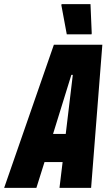

<svg xmlns="http://www.w3.org/2000/svg" viewBox="-66 -903 513 923"><path d="M-46 0 193 -688H426L372 0H220L235 -124H148L109 0ZM189 -259H250L284 -543H277ZM255 -738 229 -878 230 -883H369L375 -743L374 -738Z"/></svg>

Font: Saira Condensed Black
Style: Italic
Weight: 900
Width: 3
Italic angle: -12°
Designer: Hector Gatti with collaboration of the Omnibus-Type team
Foundry: Omnibus-Type
Version: Version 1.101